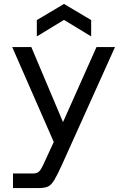

<svg xmlns="http://www.w3.org/2000/svg" viewBox="-20 -735 630 975"><path d="M46 220V146H147Q161 146 170.5 141.5Q180 137 189 122Q198 107 211 77L253 -14L42 -496H139L300 -115L470 -496H564L295 101Q271 154 255.5 179.5Q240 205 223 212.5Q206 220 176 220ZM167 -550V-633L305 -715L443 -633V-550L305 -634Z"/></svg>

Font: HostGroteskRegular
Style: Regular
Weight: 400
Designer: Doukan Karapınar based on Poppins by Indian Type Foundry, Jonny Pinhorn
Foundry: Element Type
Version: Version 1.001; ttfautohint (v1.8.4.7-5d5b)